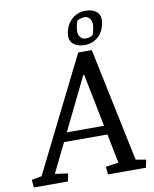

<svg xmlns="http://www.w3.org/2000/svg" viewBox="-155 -942 815 1013"><g transform="rotate(-10 252.5 -435.5)"><path d="M497.6 -51.3 552.2 -41.5 543.9 0H340.3L336.4 -41.5L405.3 -51.3L374 -208H141.6L64.9 -51.3L134.3 -41.5L126 0H-56.6L-60.5 -41.5L-6.3 -51.3L297.4 -660.6H370.1ZM303.2 -539.1 165 -256.3H364.3L308.1 -539.1ZM260.7 -766.6Q264.2 -792 274.7 -811.5Q285.2 -831.1 300.3 -844.2Q315.4 -857.4 334 -864.3Q352.5 -871.1 372.6 -871.1Q390.1 -871.1 405.3 -866.7Q420.4 -862.3 431.2 -853.3Q441.9 -844.2 446.8 -830.3Q451.7 -816.4 449.2 -797.9Q445.3 -771 435.1 -751.2Q424.8 -731.4 409.9 -718.8Q395 -706.1 376.5 -699.7Q357.9 -693.4 337.9 -693.4Q319.8 -693.4 304.4 -698Q289.1 -702.6 278.6 -711.7Q268.1 -720.7 263.2 -734.4Q258.3 -748 260.7 -766.6ZM312 -782.2Q308.6 -756.3 319.6 -741.5Q330.6 -726.6 348.1 -726.6Q356.4 -726.6 363.8 -728Q371.1 -729.5 376.5 -731.4Q382.3 -733.4 387.7 -736.8Q389.6 -742.2 391.6 -749Q393.6 -754.9 395.5 -763.2Q397.5 -771.5 398.9 -782.2Q402.3 -808.6 391.1 -823.5Q379.9 -838.4 362.3 -838.4Q354 -838.4 347.2 -836.7Q340.3 -835 335 -833Q328.6 -831.1 323.2 -828.1Q321.3 -824.7 319.3 -818.8Q317.4 -813.5 315.4 -804.9Q313.5 -796.4 312 -782.2Z"/></g></svg>

Font: Noticia Text
Style: Italic
Weight: 400
Italic angle: -8°
Designer: JM Sole
Foundry: JM Sole
Version: Version 1.003